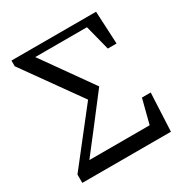

<svg xmlns="http://www.w3.org/2000/svg" viewBox="-158 -790 867 910"><g transform="rotate(-30 275.5 -335.0)"><path d="M32 0V-46L253 -328L31 -639V-670H494L503 -491H455L420 -628H137L330 -356L211 -201L115 -77H445L479 -209H527L517 0Z"/></g></svg>

Font: Source Serif 4 Subhead
Style: Regular
Weight: 400
Designer: Frank Grießhammer
Foundry: Adobe Systems Incorporated
Version: Version 4.004;hotconv 1.0.117;makeotfexe 2.5.65602